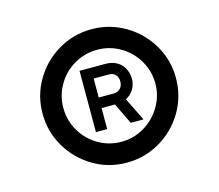

<svg xmlns="http://www.w3.org/2000/svg" viewBox="-80 -888 815 716"><g transform="rotate(-15 327.5 -530.5)"><path d="M327.2 -272.8Q257.4 -272.8 198.5 -307.6Q139.6 -342.4 104.8 -401.5Q70 -460.7 70 -530.8Q70 -600.5 104.8 -659.4Q139.6 -718.2 198.5 -753Q257.4 -787.8 327.2 -787.8Q397.2 -787.8 456.3 -753Q515.4 -718.2 550.2 -659.4Q585 -600.5 585 -530.8Q585 -460.7 550.2 -401.5Q515.4 -342.4 456.3 -307.6Q397.2 -272.8 327.2 -272.8ZM328 -353.2Q375.3 -353.2 416.2 -377.4Q457 -401.7 481.2 -442.5Q505.5 -483.4 505.5 -530.8Q505.5 -579 481.5 -619.8Q457.4 -660.7 416.6 -684.5Q375.8 -708.3 328 -708.3Q279.8 -708.3 238.9 -684.5Q198 -660.7 174.2 -619.8Q150.3 -579 150.3 -530.8Q150.3 -483 174.2 -442.1Q198 -401.2 238.9 -377.2Q279.8 -353.2 328 -353.2ZM244.5 -412.8V-649.5H344.8Q368.8 -649.5 387 -639.7Q405.1 -629.8 415 -612.2Q424.8 -594.6 425.7 -571.3Q425.7 -549.2 415.1 -531.1Q404.6 -512.9 384.2 -501.8L428.2 -412.8H378.8L339.7 -494H288V-412.8ZM346.3 -534.7Q361.4 -534.7 371.3 -545Q381.2 -555.3 381.2 -571.3Q381.2 -588.8 372 -598.4Q362.8 -608 346.3 -608H288V-534.7Z"/></g></svg>

Font: Hauora
Style: Regular
Weight: 400
Designer: Wayne Shih
Foundry: WCYS
Version: Version 1.001